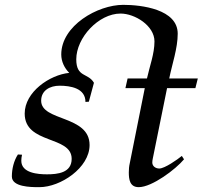

<svg xmlns="http://www.w3.org/2000/svg" viewBox="-20 -759 854 793"><path d="M29 -30C29 13 106 14 139 14H143C230 14 350 -66 350 -160C350 -284 150 -257 150 -343C150 -386 187 -405 226 -405C271 -405 333 -395 333 -338L347 -339L368 -417C344 -459 295 -438 295 -514C295 -603 387 -703 478 -703C537 -703 618 -653 618 -588C618 -537 598 -485 587 -435H507L498 -395H578L516 -85C513 -72 512 -60 512 -47C512 -18 516 14 553 14C608 14 706 -60 740 -101L731 -115C713 -100 660 -63 638 -63C623 -63 609 -72 609 -88C609 -93 610 -99 611 -104L670 -395H787L797 -435H679C691 -495 714 -559 714 -620C714 -721 564 -739 489 -739C383 -739 233 -653 233 -534C233 -505 246 -478 266 -458C185 -450 82 -379 82 -290C82 -162 276 -200 276 -103C276 -45 218 -39 174 -39C137 -39 68 -44 68 -95C68 -103 69 -112 71 -120L54 -121C37 -95 29 -61 29 -30Z"/></svg>

Font: KpRoman
Style: SemiboldItalic
Weight: 600
Italic angle: -11°
Version: Version 0.66